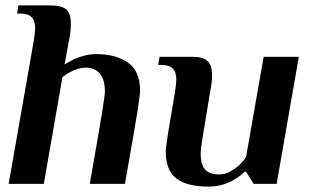

<svg xmlns="http://www.w3.org/2000/svg" viewBox="-20 -680 1153 710"><path d="M105 -530Q110 -562 110 -575Q110 -603 97 -616.5Q84 -630 53 -630H43L48 -660H168Q208 -660 225 -645Q242 -630 242 -593Q242 -562 235 -530L219 -442Q234 -451 253 -461Q297 -480 336 -480Q407 -480 452.5 -449Q498 -418 498 -344Q498 -329 488.5 -269Q479 -209 442 0H312Q344 -182 356 -255.5Q368 -329 368 -340Q368 -387 348.5 -408.5Q329 -430 297 -430Q269 -430 237 -412Q224 -405 211 -395L142 0H12Z M593 -119Q593 -133 600.5 -181Q608 -229 627 -340Q632 -372 632 -385Q632 -413 619 -426.5Q606 -440 575 -440H565L570 -470H690Q730 -470 747 -455Q764 -440 764 -403Q764 -372 757 -340Q738 -227 730 -176.5Q722 -126 722 -114Q722 -71 738.5 -53Q755 -35 789 -35Q810 -35 827 -43.5Q844 -52 862 -67Q877 -80 890 -100L955 -470H1085L1003 0H918L890 -45H885Q871 -31 848 -17Q805 10 751 10Q670 10 631.5 -20.5Q593 -51 593 -119Z"/></svg>

Font: Philosopher
Style: Bold Italic
Weight: 700
Italic angle: -10°
Designer: Jovanny Lemonad
Foundry: Jovanny Lemonad
Version: Version 2.000